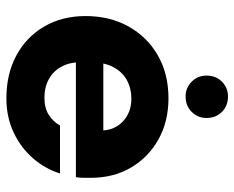

<svg xmlns="http://www.w3.org/2000/svg" viewBox="-88 -652 751 616"><g transform="rotate(90 288.0 -343.5)"><path d="M295 12Q217 12 157.5 -20Q98 -52 64.5 -109.5Q31 -167 31 -242Q31 -319 64 -379Q97 -439 156.5 -473.5Q216 -508 295 -508Q369 -508 426.5 -476Q484 -444 517 -388Q550 -332 550 -259Q550 -249 550 -236.5Q550 -224 548 -211H137V-299H398Q395 -339 366.5 -364Q338 -389 296 -389Q263 -389 236.5 -374.5Q210 -360 194.5 -330.5Q179 -301 179 -255V-226Q179 -192 193 -165.5Q207 -139 233 -124.5Q259 -110 293 -110Q326 -110 348 -124Q370 -138 382 -160H536Q521 -112 487 -73Q453 -34 404 -11Q355 12 295 12ZM289 -563Q261 -563 241.5 -582.5Q222 -602 222 -630Q222 -660 241.5 -679.5Q261 -699 289 -699Q319 -699 338.5 -679.5Q358 -660 358 -630Q358 -602 338.5 -582.5Q319 -563 289 -563Z"/></g></svg>

Font: DM Sans 36pt Black
Style: Regular
Weight: 900
Designer: Colophon Foundry, Jonny Pinhorn
Foundry: Colophon Foundry
Version: Version 4.004;gftools[0.9.30]